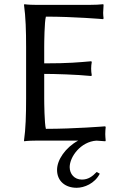

<svg xmlns="http://www.w3.org/2000/svg" viewBox="-20 -668 578 912"><path d="M344 224C380 224 430 204 454 157L439 149C419 170 399 185 369 185C333 185 311 158 311 126C311 77 363 5 438 0C454 1 469 2 480 3L482 0C481 -14 480 -21 480 -31C480 -41 481 -56 482 -64L480 -68C480 -68 332 -56 198 -56C191 -80 190 -183 190 -200V-317C238 -317 344 -314 413 -307L416 -310C414 -319 413 -333 413 -342C413 -351 414 -365 416 -374L413 -377C354 -372 308 -367 190 -367V-445C190 -462 191 -565 198 -589C332 -589 470 -577 470 -577L472 -581C471 -589 470 -598 470 -607C470 -615 471 -631 472 -645L470 -648C454 -646 431 -645 410 -645H147C113 -645 96 -648 96 -648L94 -645C102 -588 104 -520 104 -445V-200C104 -125 102 -54 94 0L95 3C95 3 112 0 147 0H351C291 33 251 91 251 139C251 193 291 224 344 224Z"/></svg>

Font: Libertinus Sans
Style: Regular
Weight: 400
Designer: Philipp H. Poll, Khaled Hosny
Foundry: Caleb Maclennan
Version: Version 7.050;RELEASE